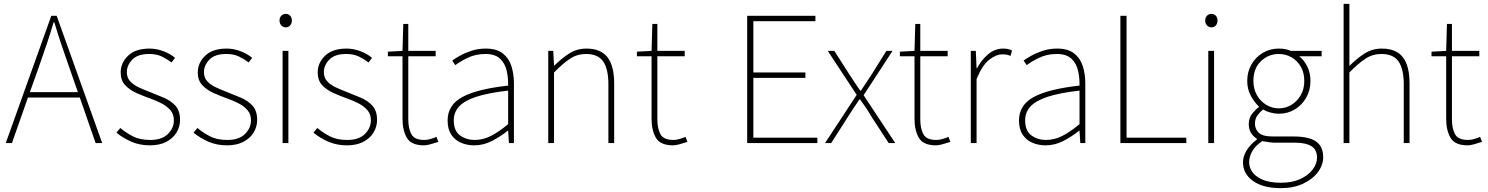

<svg xmlns="http://www.w3.org/2000/svg" viewBox="-20 -742 7718 996"><path d="M10 0 246 -660H274L510 0H476L394 -236H125L42 0ZM182 -396 135 -264H384L338 -396Q317 -456 298.5 -510.5Q280 -565 262 -626H258Q240 -565 221.5 -510.5Q203 -456 182 -396Z M758 12Q704 12 660 -7.5Q616 -27 584 -54L604 -78Q634 -53 670 -34.5Q706 -16 760 -16Q820 -16 851 -47Q882 -78 882 -118Q882 -150 863.5 -171Q845 -192 817.5 -206Q790 -220 762 -230Q725 -243 689 -259Q653 -275 629.5 -300Q606 -325 606 -366Q606 -416 644.5 -453Q683 -490 756 -490Q792 -490 827.5 -476.5Q863 -463 888 -442L870 -418Q846 -436 819 -449Q792 -462 754 -462Q694 -462 666 -432.5Q638 -403 638 -368Q638 -339 655 -320.5Q672 -302 698.5 -289.5Q725 -277 754 -266Q792 -251 829 -235.5Q866 -220 890 -193.5Q914 -167 914 -120Q914 -85 896 -55Q878 -25 843 -6.5Q808 12 758 12Z M1158 12Q1104 12 1060 -7.5Q1016 -27 984 -54L1004 -78Q1034 -53 1070 -34.5Q1106 -16 1160 -16Q1220 -16 1251 -47Q1282 -78 1282 -118Q1282 -150 1263.5 -171Q1245 -192 1217.5 -206Q1190 -220 1162 -230Q1125 -243 1089 -259Q1053 -275 1029.5 -300Q1006 -325 1006 -366Q1006 -416 1044.5 -453Q1083 -490 1156 -490Q1192 -490 1227.5 -476.5Q1263 -463 1288 -442L1270 -418Q1246 -436 1219 -449Q1192 -462 1154 -462Q1094 -462 1066 -432.5Q1038 -403 1038 -368Q1038 -339 1055 -320.5Q1072 -302 1098.5 -289.5Q1125 -277 1154 -266Q1192 -251 1229 -235.5Q1266 -220 1290 -193.5Q1314 -167 1314 -120Q1314 -85 1296 -55Q1278 -25 1243 -6.5Q1208 12 1158 12Z M1446 0V-478H1476V0ZM1462 -600Q1449 -600 1439.5 -610Q1430 -620 1430 -636Q1430 -651 1439.5 -660.5Q1449 -670 1462 -670Q1476 -670 1485 -660.5Q1494 -651 1494 -636Q1494 -620 1485 -610Q1476 -600 1462 -600Z M1780 12Q1726 12 1682 -7.5Q1638 -27 1606 -54L1626 -78Q1656 -53 1692 -34.5Q1728 -16 1782 -16Q1842 -16 1873 -47Q1904 -78 1904 -118Q1904 -150 1885.5 -171Q1867 -192 1839.5 -206Q1812 -220 1784 -230Q1747 -243 1711 -259Q1675 -275 1651.5 -300Q1628 -325 1628 -366Q1628 -416 1666.5 -453Q1705 -490 1778 -490Q1814 -490 1849.5 -476.5Q1885 -463 1910 -442L1892 -418Q1868 -436 1841 -449Q1814 -462 1776 -462Q1716 -462 1688 -432.5Q1660 -403 1660 -368Q1660 -339 1677 -320.5Q1694 -302 1720.5 -289.5Q1747 -277 1776 -266Q1814 -251 1851 -235.5Q1888 -220 1912 -193.5Q1936 -167 1936 -120Q1936 -85 1918 -55Q1900 -25 1865 -6.5Q1830 12 1780 12Z M2180 12Q2114 12 2091 -26.5Q2068 -65 2068 -126V-450H1992V-474L2068 -478L2072 -618H2098V-478H2240V-450H2098V-122Q2098 -76 2114 -46Q2130 -16 2182 -16Q2196 -16 2213.5 -21Q2231 -26 2244 -32L2254 -6Q2233 1 2212.5 6.5Q2192 12 2180 12Z M2440 12Q2403 12 2371.5 -1.5Q2340 -15 2321 -43.5Q2302 -72 2302 -117Q2302 -197 2378 -238.5Q2454 -280 2616 -298Q2617 -337 2608.5 -375Q2600 -413 2574 -437.5Q2548 -462 2498 -462Q2447 -462 2406 -442Q2365 -422 2342 -404L2326 -428Q2341 -439 2367 -453.5Q2393 -468 2427 -479Q2461 -490 2500 -490Q2556 -490 2588 -465Q2620 -440 2633 -399Q2646 -358 2646 -310V0H2620L2616 -64H2614Q2577 -34 2532.5 -11Q2488 12 2440 12ZM2442 -16Q2486 -16 2527 -37Q2568 -58 2616 -98V-272Q2511 -260 2449.5 -239.5Q2388 -219 2361 -189Q2334 -159 2334 -118Q2334 -63 2366.5 -39.5Q2399 -16 2442 -16Z M2824 0V-478H2850L2854 -402H2856Q2894 -440 2933.5 -465Q2973 -490 3022 -490Q3096 -490 3131 -445.5Q3166 -401 3166 -308V0H3136V-304Q3136 -384 3109 -423Q3082 -462 3020 -462Q2975 -462 2938 -438Q2901 -414 2854 -366V0Z M3472 12Q3406 12 3383 -26.5Q3360 -65 3360 -126V-450H3284V-474L3360 -478L3364 -618H3390V-478H3532V-450H3390V-122Q3390 -76 3406 -46Q3422 -16 3474 -16Q3488 -16 3505.5 -21Q3523 -26 3536 -32L3546 -6Q3525 1 3504.5 6.5Q3484 12 3472 12Z M3856 0V-660H4210V-632H3888V-366H4158V-338H3888V-28H4220V0Z M4260 0 4424 -250 4274 -478H4308L4390 -350Q4402 -331 4415.5 -311.5Q4429 -292 4442 -272H4446Q4460 -292 4472.5 -311.5Q4485 -331 4498 -350L4578 -478H4610L4460 -248L4624 0H4590L4500 -138Q4487 -161 4472 -183Q4457 -205 4442 -226H4438Q4423 -205 4409 -183Q4395 -161 4380 -138L4292 0Z M4836 12Q4770 12 4747 -26.5Q4724 -65 4724 -126V-450H4648V-474L4724 -478L4728 -618H4754V-478H4896V-450H4754V-122Q4754 -76 4770 -46Q4786 -16 4838 -16Q4852 -16 4869.5 -21Q4887 -26 4900 -32L4910 -6Q4889 1 4868.5 6.5Q4848 12 4836 12Z M5016 0V-478H5042L5046 -388H5048Q5072 -432 5106.5 -461Q5141 -490 5184 -490Q5196 -490 5207 -488Q5218 -486 5230 -480L5222 -452Q5210 -457 5202 -458.5Q5194 -460 5180 -460Q5147 -460 5111 -431.5Q5075 -403 5046 -332V0Z M5404 12Q5367 12 5335.5 -1.5Q5304 -15 5285 -43.5Q5266 -72 5266 -117Q5266 -197 5342 -238.5Q5418 -280 5580 -298Q5581 -337 5572.5 -375Q5564 -413 5538 -437.5Q5512 -462 5462 -462Q5411 -462 5370 -442Q5329 -422 5306 -404L5290 -428Q5305 -439 5331 -453.5Q5357 -468 5391 -479Q5425 -490 5464 -490Q5520 -490 5552 -465Q5584 -440 5597 -399Q5610 -358 5610 -310V0H5584L5580 -64H5578Q5541 -34 5496.5 -11Q5452 12 5404 12ZM5406 -16Q5450 -16 5491 -37Q5532 -58 5580 -98V-272Q5475 -260 5413.5 -239.5Q5352 -219 5325 -189Q5298 -159 5298 -118Q5298 -63 5330.5 -39.5Q5363 -16 5406 -16Z M5792 0V-660H5824V-28H6134V0Z M6248 0V-478H6278V0ZM6264 -600Q6251 -600 6241.5 -610Q6232 -620 6232 -636Q6232 -651 6241.5 -660.5Q6251 -670 6264 -670Q6278 -670 6287 -660.5Q6296 -651 6296 -636Q6296 -620 6287 -610Q6278 -600 6264 -600Z M6624 234Q6533 234 6480.5 197Q6428 160 6428 100Q6428 68 6447.5 37Q6467 6 6500 -18V-22Q6482 -33 6470 -52Q6458 -71 6458 -98Q6458 -131 6476.5 -153.5Q6495 -176 6510 -186V-190Q6488 -210 6469 -244.5Q6450 -279 6450 -322Q6450 -370 6472 -408Q6494 -446 6531 -468Q6568 -490 6614 -490Q6634 -490 6650 -486.5Q6666 -483 6676 -478H6836V-450H6720Q6746 -429 6762 -396Q6778 -363 6778 -322Q6778 -274 6756 -235.5Q6734 -197 6697 -174.5Q6660 -152 6614 -152Q6593 -152 6571 -158Q6549 -164 6532 -174Q6516 -161 6503 -143.5Q6490 -126 6490 -100Q6490 -73 6509.5 -53.5Q6529 -34 6584 -34H6690Q6770 -34 6807 -8Q6844 18 6844 74Q6844 114 6817 150.5Q6790 187 6740.5 210.5Q6691 234 6624 234ZM6614 -180Q6649 -180 6679 -198Q6709 -216 6727.5 -248Q6746 -280 6746 -322Q6746 -365 6728 -396Q6710 -427 6680 -444.5Q6650 -462 6614 -462Q6560 -462 6521 -424.5Q6482 -387 6482 -322Q6482 -280 6500.5 -248Q6519 -216 6549 -198Q6579 -180 6614 -180ZM6626 206Q6683 206 6724.5 187Q6766 168 6789 138Q6812 108 6812 76Q6812 34 6782.5 16Q6753 -2 6696 -2H6586Q6582 -2 6565 -4Q6548 -6 6528 -10Q6492 14 6476 42.5Q6460 71 6460 98Q6460 146 6503.5 176Q6547 206 6626 206Z M6950 0V-722H6980V-400Q7019 -439 7059 -464.5Q7099 -490 7148 -490Q7222 -490 7257 -445.5Q7292 -401 7292 -308V0H7262V-304Q7262 -384 7235 -423Q7208 -462 7146 -462Q7101 -462 7064 -438Q7027 -414 6980 -366V0Z M7594 12Q7528 12 7505 -26.5Q7482 -65 7482 -126V-450H7406V-474L7482 -478L7486 -618H7512V-478H7654V-450H7512V-122Q7512 -76 7528 -46Q7544 -16 7596 -16Q7610 -16 7627.5 -21Q7645 -26 7658 -32L7668 -6Q7647 1 7626.5 6.5Q7606 12 7594 12Z"/></svg>

Font: Assistant ExtraLight
Style: Regular
Weight: 200
Designer: Hebrew By Ben Nathan, Latin by Paul Hunt
Version: Version 3.000